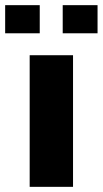

<svg xmlns="http://www.w3.org/2000/svg" viewBox="-48 -724 398 744"><path d="M67 0V-510H235V0ZM-28 -595V-704H106V-595ZM195 -595V-704H330V-595Z"/></svg>

Font: Saira SemiExpanded
Style: Bold
Weight: 700
Width: 6
Designer: Hector Gatti with collaboration of the Omnibus-Type team
Foundry: Omnibus-Type
Version: Version 1.101